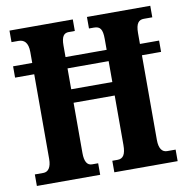

<svg xmlns="http://www.w3.org/2000/svg" viewBox="-80 -791 846 869"><g transform="rotate(-10 343.0 -357.0)"><path d="M20 0H311V-53H283C261 -53 249 -71 249 -111V-342H438V-115C438 -71 426 -53 400 -53H376V0H667V-53H628C606 -53 591 -70 591 -111V-500H679V-552H591V-602C591 -647 605 -661 628 -661H667V-714H376V-661H399C427 -661 438 -647 438 -602V-552H249V-605C249 -647 261 -661 283 -661H311V-714H20V-661H52C77 -661 96 -647 96 -602V-552H8V-500H96V-111C96 -71 81 -53 59 -53H20ZM249 -404V-500H438V-404Z"/></g></svg>

Font: Noto Serif Armenian ExtraCondensed ExtraBold
Style: Regular
Weight: 800
Width: 2
Designer: Monotype Design Team
Foundry: Monotype Imaging Inc.
Version: Version 2.008